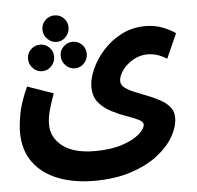

<svg xmlns="http://www.w3.org/2000/svg" viewBox="-55 -621 931 908"><g transform="rotate(-5 410.5 -167.0)"><path d="M26 -28Q26 -63 35.5 -115.5Q45 -168 78 -241L201 -198Q184 -151 175 -117.5Q166 -84 166 -52Q166 9 218.5 50Q271 91 372 91Q449 91 502.5 73Q556 55 584 30Q612 5 612 -14Q612 -28 588.5 -39Q565 -50 531 -62Q497 -74 462.5 -92Q428 -110 404.5 -138.5Q381 -167 381 -212Q381 -250 401 -295.5Q421 -341 458 -382.5Q495 -424 546.5 -450.5Q598 -477 660 -477Q704 -477 740.5 -463Q777 -449 802 -431L750 -314Q705 -343 659 -343Q622 -343 590 -324.5Q558 -306 538.5 -279Q519 -252 519 -228Q519 -210 536.5 -196.5Q554 -183 582 -171.5Q610 -160 641 -148Q672 -136 700 -121Q728 -106 745.5 -85Q763 -64 763 -34Q763 9 736.5 55.5Q710 102 658 142Q606 182 530.5 206.5Q455 231 356 231Q261 231 186 202Q111 173 68.5 115Q26 57 26 -28ZM236 -439Q211 -439 192.5 -458Q174 -477 174 -503Q174 -529 192.5 -547Q211 -565 236 -565Q262 -565 280 -547Q298 -529 298 -503Q298 -477 280 -458Q262 -439 236 -439ZM156 -307Q131 -307 112.5 -326Q94 -345 94 -371Q94 -397 112.5 -415Q131 -433 156 -433Q182 -433 200 -415Q218 -397 218 -371Q218 -345 200 -326Q182 -307 156 -307ZM311 -307Q286 -307 267.5 -326Q249 -345 249 -371Q249 -397 267.5 -415Q286 -433 311 -433Q337 -433 355 -415Q373 -397 373 -371Q373 -345 355 -326Q337 -307 311 -307Z"/></g></svg>

Font: Noto IKEA Arabic
Style: Bold
Weight: 700
Designer: Monotype Design Team
Foundry: Monotype Imaging Inc.
Version: Version 1.200